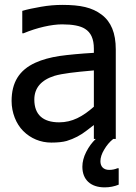

<svg xmlns="http://www.w3.org/2000/svg" viewBox="-20 -579 565 800"><path d="M469.2 122.1C459 126.5 447.3 128.9 435.1 128.9C411.1 128.9 398.4 114.7 398.4 92.8C398.4 77.6 403.8 61.5 414.1 44.4C424.3 26.9 436.5 12.2 451.7 0H462.4V-373C462.4 -441.4 442.9 -488.3 403.3 -518.1C363.8 -547.9 315.9 -558.6 239.3 -558.6C211.4 -558.6 181.6 -556.2 150.9 -550.8C120.1 -545.4 93.8 -540 72.8 -533.7V-440.4H78.1C134.3 -463.9 195.3 -477.5 238.8 -477.5C283.2 -477.5 314.9 -471.2 334 -459C358.9 -443.8 371.1 -416.5 371.1 -376.5V-358.9C314 -355.5 266.6 -351.1 228 -345.7C189.5 -339.8 155.8 -330.6 127.9 -317.9C59.6 -287.1 28.3 -234.9 28.3 -158.2C28.3 -109.9 46.9 -63 76.7 -33.2C107.9 -2 148.9 15.1 193.8 15.1C220.7 15.1 242.2 12.7 257.8 8.3C288.6 -1 316.4 -15.6 341.3 -35.2C352.5 -43.9 362.3 -51.8 371.1 -58.1V0H378.9C363.3 14.6 350.1 32.7 339.4 53.7C328.6 74.7 323.2 95.7 323.2 115.7C323.2 169.9 357.9 201.7 416 201.7C437 201.7 456.5 197.8 474.6 190.4V122.1ZM371.1 -134.3C324.7 -93.3 280.8 -69.3 226.6 -69.3C158.7 -69.3 123 -101.6 123 -164.1C123 -212.4 151.4 -245.6 207.5 -263.2C240.7 -272.9 294.4 -278.8 361.3 -284.7L371.1 -285.6Z"/></svg>

Font: SG Kara
Style: Regular
Weight: 400
Designer: Damoon Khanjanzadeh
Version: Version 1.000